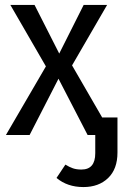

<svg xmlns="http://www.w3.org/2000/svg" viewBox="-20 -547 501 778"><path d="M456 -71V71Q456 138 418 174.5Q380 211 318 211Q253 211 209 174L245 120Q261 130 275.5 135Q290 140 310 140Q366 140 366 74V0H335L217 -228L100 0H4L166 -278L22 -527H120L220 -330L319 -527H414L272 -282L394 -71Z"/></svg>

Font: Fira Sans Condensed
Style: Regular
Weight: 400
Width: 3
Designer: bBox Type GmbH & Carrois Corporate GbR & Edenspiekermann AG
Foundry: bBox Type GmbH & Carrois Corporate GbR & Edenspiekermann AG
Version: Version 4.301